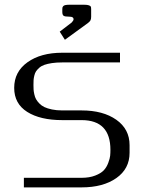

<svg xmlns="http://www.w3.org/2000/svg" viewBox="-20 -812 644 832"><path d="M375 -771V-739.7Q375 -729.5 372.1 -723.9Q369.1 -718.3 361.3 -712.4L261.2 -639.6L238.8 -674.8L290.5 -714.4Q298.8 -722.7 298.8 -729Q298.8 -739.7 281.2 -739.7Q260.7 -739.7 255.4 -743.9Q250 -748 250 -760.3V-771Q250 -776.4 250.5 -778.8Q251 -781.2 253.7 -784.9Q256.3 -788.6 263.2 -790Q270 -791.5 281.2 -791.5H343.8Q358.9 -791.5 365.7 -788.8Q372.6 -786.1 373.8 -782.7Q375 -779.3 375 -771ZM500 -583.5V-541.5H250Q224.6 -541.5 205.1 -538.6Q185.5 -535.6 172.4 -531Q159.2 -526.4 150.1 -518.3Q141.1 -510.3 136.2 -502.9Q131.3 -495.6 128.7 -484.4Q126 -473.1 125.5 -464.8Q125 -456.5 125 -443.8Q125 -432.1 125.5 -423.8Q126 -415.5 128.7 -403.3Q131.3 -391.1 136.2 -382.3Q141.1 -373.5 150.4 -363.8Q159.7 -354 172.6 -347.9Q185.5 -341.8 205.3 -337.6Q225.1 -333.5 250 -333.5H333.5Q426.8 -333.5 484.1 -293Q541.5 -252.4 541.5 -183.1V-149.9Q541.5 -80.6 484.1 -40.3Q426.8 0 333.5 0H83.5V-41.5H333.5Q367.7 -41.5 392.6 -51.3Q417.5 -61 429.7 -74Q441.9 -86.9 449 -106Q456.1 -125 457.3 -136.7Q458.5 -148.4 458.5 -162.6Q458.5 -291.5 333.5 -291.5H250Q154.3 -291.5 97.9 -327.1Q41.5 -362.8 41.5 -431.2Q41.5 -501 99.1 -542.2Q156.7 -583.5 250 -583.5Z"/></svg>

Font: Gputeks
Style: Regular
Weight: 500
Version: Version 0.9